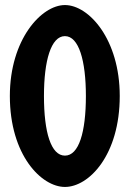

<svg xmlns="http://www.w3.org/2000/svg" viewBox="-20 -732 529 760"><path d="M19 -352C19 -118 144 8 237 8C332 8 454 -118 454 -352C454 -576 332 -712 237 -712C144 -712 19 -576 19 -352ZM154 -352C154 -492 182 -589 237 -589C292 -589 320 -492 320 -352C320 -208 292 -116 237 -116C182 -116 154 -208 154 -352Z"/></svg>

Font: Ampere
Style: UltCnd
Weight: 400
Version: Version 1